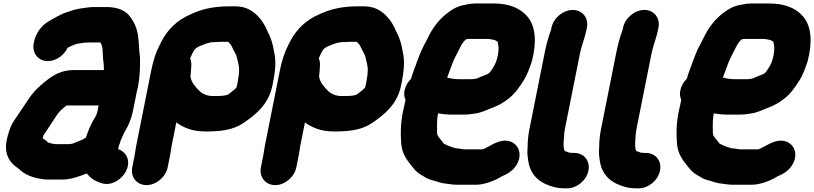

<svg xmlns="http://www.w3.org/2000/svg" viewBox="-20 -808 4550 1073"><path d="M749.8 -317C757.1 -353.5 760.9 -391.6 762.1 -426.4C762.5 -452.9 764.5 -487.5 759.1 -516.3C757.7 -524.5 757.6 -543.9 756.1 -561.3L753.7 -589.7C752.2 -602.9 751.6 -611.9 749.3 -621.2L744.8 -639.4C736.7 -671.4 717.9 -703.8 697.8 -726C670.4 -754.8 627.8 -768.5 577.4 -768.5H514.4C503 -768.5 489.3 -768.9 476.8 -767.1C443.1 -762.4 409.9 -760 372.4 -746C356.6 -740.7 337.5 -735.8 314.2 -723.2L299.7 -715.8C285 -708.5 262.6 -695.3 250.6 -688.2C214.4 -666.9 180.1 -624.2 170.3 -575L168.5 -566C157.8 -512.6 192.3 -466.5 247.1 -466.5C295.3 -466.5 338.3 -500.3 358 -541.1L377.5 -550.8C390.3 -556.6 405.5 -562.6 415.6 -564C436.4 -567.6 454.1 -570.5 472.9 -570.5H537.9C539.5 -570.5 540.3 -570.2 542 -569.9C545 -564.6 547.8 -556.8 551.5 -544.7C555.4 -523.5 553.3 -488.1 559.3 -451.8L560.2 -434.5C560.3 -429 560.4 -422.6 560.6 -416.5H394.1C324.8 -416.5 281.7 -390.7 239.1 -357.7C197.1 -325.2 165.7 -293.9 135.6 -248.8L118.8 -223.2C98.6 -194.3 77.7 -161 59.4 -134.8C38.3 -104.7 24.7 -61 16.7 -21C5.3 35.8 22.5 77.5 49.1 106.2C64.9 122.7 82.7 132.8 90.6 140.3C118 166.4 156.4 182.5 199.7 190L216 192.9C224.7 194.5 234.9 195.5 245 195.5H326C378.5 195.5 422.9 177.6 465.7 161.1C484.8 188.5 514.6 205.8 548.5 216C605 233.5 662.9 192.1 684.3 148.5C714.2 87.7 683 38.7 640.4 25.7L642.6 14.5C644 10.2 644.4 8.9 646 2.2C648.7 -4.6 652 -12.9 653.7 -21C663.9 -42.1 669.1 -59 678.7 -74.9C699.9 -109.6 714.8 -146.6 723.6 -191L746.2 -304C746.8 -307.3 748.9 -312.8 749.8 -317ZM531.1 -218.5 523.9 -182.3 519.7 -169.5C517.3 -162.9 514.1 -156.4 509.5 -149.2C487.9 -115.6 473.3 -77.5 459.9 -39L447.7 -31.4C437.8 -26.1 433.2 -24.7 424.5 -21C398.7 -10.1 383.4 -2.5 365.5 -2.5H290.5C288.7 -2.5 286.5 -2.7 284.9 -3L268.7 -5.9C261.6 -7.2 250.1 -9.9 246.1 -13.6C239.1 -22.2 229.4 -27.8 218.5 -34.9C219.7 -40.9 221.8 -48.4 223.2 -51.9C224 -52.9 224.8 -54.1 225.5 -55.2C241.9 -81.3 263.4 -110.8 282.7 -142L296.4 -162.8C311.7 -184.7 317.7 -190.5 342.4 -211.2C345.4 -213.3 348.6 -215.6 352.8 -218.5Z M732.5 60 719.1 127C708.3 181.2 744.5 226.5 798.8 226.5C853.6 226.5 906.5 180.4 917.1 127L930.5 60C934.3 41.2 936.4 20.4 939.5 5L965.2 -123.9C1002.8 -95.9 1054.2 -73.8 1121.6 -73.5C1145.4 -72.3 1173.4 -74.3 1193.5 -75.6C1247.1 -78.9 1300.1 -92.8 1340.5 -120.7C1401.8 -163 1480.3 -219.4 1502.6 -331L1506.8 -352C1518.6 -411.4 1524 -468.8 1511.5 -518.9C1509.1 -535.6 1504.8 -556.3 1499.7 -573.4L1491.9 -596C1487 -610.1 1478.2 -625.4 1472.3 -638.9C1463.7 -659.7 1451.8 -679.4 1439.2 -696.9C1411.8 -731.2 1372 -772.5 1295.2 -772.5H1257.2C1176.5 -772.5 1108.1 -758.1 1044.7 -727.7C973.4 -697.9 916 -643.9 880.4 -572.7L872.2 -556.2C851.4 -516.7 835.7 -466.6 825.9 -418L741.7 4C737.4 25.5 735.3 45.8 732.5 60ZM1308.8 -352 1304.6 -331C1303.7 -326.4 1302.3 -324.6 1301.4 -320C1301.3 -319.4 1301.3 -319.3 1301 -318.4L1289.2 -306.6C1287.9 -305.3 1266.9 -288.6 1263.3 -286L1252.5 -278.5C1237.5 -272.7 1211.9 -271.5 1192.2 -271.5H1167.2C1138.4 -271.5 1113.8 -282.8 1098.8 -295.8C1083.7 -309.8 1074.7 -319.5 1062.9 -336.2C1053.6 -349.2 1047.6 -360.7 1044.3 -380.9C1045.9 -393.2 1046.5 -402 1047 -410L1049 -439.2C1050.2 -453.3 1048.7 -467.8 1042.5 -481.8C1044.5 -486.9 1047.6 -493.6 1050.9 -500.6L1059.3 -517.6C1064.3 -527.9 1064.5 -527.5 1073.4 -537.1C1078.3 -540.7 1087.1 -546 1093.9 -549.2C1123.3 -561.7 1148.4 -572.5 1176.3 -572.5C1188.7 -572.5 1205.6 -574.5 1217.7 -574.5H1255.1C1261.4 -567 1271.1 -558.4 1274.2 -551.1C1279.7 -538.3 1285.8 -526.3 1296 -508.1L1301.2 -496.8C1305 -482.5 1306.2 -478.3 1308.1 -469.6L1313.4 -445.2C1317.8 -427.4 1317.1 -398.8 1311.6 -371C1310.3 -364.7 1309.9 -357.5 1308.8 -352Z M1451.5 60 1438.1 127C1427.3 181.2 1463.5 226.5 1517.8 226.5C1572.6 226.5 1625.5 180.4 1636.1 127L1649.5 60C1653.3 41.2 1655.4 20.4 1658.5 5L1684.2 -123.9C1721.8 -95.9 1773.2 -73.8 1840.6 -73.5C1864.4 -72.3 1892.4 -74.3 1912.5 -75.6C1966.1 -78.9 2019.1 -92.8 2059.5 -120.7C2120.8 -163 2199.3 -219.4 2221.6 -331L2225.8 -352C2237.6 -411.4 2243 -468.8 2230.5 -518.9C2228.1 -535.6 2223.8 -556.3 2218.7 -573.4L2210.9 -596C2206 -610.1 2197.2 -625.4 2191.3 -638.9C2182.7 -659.7 2170.8 -679.4 2158.2 -696.9C2130.8 -731.2 2091 -772.5 2014.2 -772.5H1976.2C1895.5 -772.5 1827.1 -758.1 1763.7 -727.7C1692.4 -697.9 1635 -643.9 1599.4 -572.7L1591.2 -556.2C1570.4 -516.7 1554.7 -466.6 1544.9 -418L1460.7 4C1456.4 25.5 1454.3 45.8 1451.5 60ZM2027.8 -352 2023.6 -331C2022.7 -326.4 2021.3 -324.6 2020.4 -320C2020.3 -319.4 2020.3 -319.3 2020 -318.4L2008.2 -306.6C2006.9 -305.3 1985.9 -288.6 1982.3 -286L1971.5 -278.5C1956.5 -272.7 1930.9 -271.5 1911.2 -271.5H1886.2C1857.4 -271.5 1832.8 -282.8 1817.8 -295.8C1802.7 -309.8 1793.7 -319.5 1781.9 -336.2C1772.6 -349.2 1766.6 -360.7 1763.3 -380.9C1764.9 -393.2 1765.5 -402 1766 -410L1768 -439.2C1769.2 -453.3 1767.7 -467.8 1761.5 -481.8C1763.5 -486.9 1766.6 -493.6 1769.9 -500.6L1778.3 -517.6C1783.3 -527.9 1783.5 -527.5 1792.4 -537.1C1797.3 -540.7 1806.1 -546 1812.9 -549.2C1842.3 -561.7 1867.4 -572.5 1895.3 -572.5C1907.7 -572.5 1924.6 -574.5 1936.7 -574.5H1974.1C1980.4 -567 1990.1 -558.4 1993.2 -551.1C1998.7 -538.3 2004.8 -526.3 2015 -508.1L2020.2 -496.8C2024 -482.5 2025.2 -478.3 2027.1 -469.6L2032.4 -445.2C2036.8 -427.4 2036.1 -398.8 2030.6 -371C2029.3 -364.7 2028.9 -357.5 2027.8 -352Z M2527 20.6C2503.1 14 2480.9 5.5 2461.1 -4.9L2431.8 -41.5C2428.8 -45.3 2428.1 -47.1 2423.8 -55.8C2422.8 -60.6 2422.5 -72 2422.6 -89.5C2422.1 -120.8 2422.2 -142.9 2427.9 -174.3C2450.9 -170.3 2479 -167.5 2506.4 -167.5H2572.4C2592.7 -167.5 2611.4 -169.4 2629.9 -172.9C2669.7 -177.2 2702.9 -195.1 2724.1 -203C2760.6 -215.9 2793.5 -233.2 2824.8 -259C2860.7 -287.6 2883.9 -323.5 2904 -354.6C2927 -389.8 2938.7 -425.4 2951.5 -462.7C2951.7 -463.4 2952.1 -464.7 2952.4 -465.7C2978.9 -566.7 2976.5 -661.2 2924.8 -718.6C2886.2 -762.7 2823.8 -788.5 2740.4 -788.5H2633.4C2618.3 -788.5 2602.9 -786.5 2586.8 -782.6L2566.6 -778.7C2543.9 -773.7 2524 -764.7 2502.7 -751.2C2458.2 -722.2 2420.7 -682.8 2392.2 -636.1C2375.6 -608.4 2362.2 -576.9 2349.3 -554.5C2333 -523.8 2322.4 -495.7 2310.2 -462.5C2300.6 -433.2 2287.4 -406.4 2277.3 -367.5C2259.2 -350.4 2245.9 -327.4 2241.2 -304C2237.3 -284.7 2238.2 -268.1 2246.3 -249.4C2242.5 -233.5 2238.5 -215.2 2235.4 -199.8C2217.7 -125.7 2218 -59.5 2222.5 -2.7C2227.4 50.3 2253.1 85.1 2276.6 114.5L2290.2 131.5C2297 139.9 2302 145.5 2310.9 153C2324.5 165.8 2343.6 174.3 2351.2 179.8C2368.3 192 2389.4 198 2411.7 203.5C2425.8 207.3 2443.4 216.1 2474.1 218.4C2489.5 220.2 2509.6 224.5 2535.2 224.5H2638.2C2661.3 224.5 2678.8 220.2 2690.7 217.4C2723.9 209.5 2759.7 193.1 2784.6 177.4C2809.9 167.1 2850.1 147.5 2871.5 104.8C2900.6 46.6 2873.8 -4.1 2829.3 -18.1C2786.6 -31.5 2746.1 -9.1 2707.7 12.2C2691.7 20.9 2678.9 26.5 2677.7 26.5H2571.7C2564.6 26.5 2550.9 21.8 2527 20.6ZM2594.2 -590.5H2710.6C2726.5 -587.7 2725.7 -588.3 2744.3 -584.3L2757.3 -577C2758 -576.5 2759.5 -575.4 2761.2 -573.9C2762.4 -568.7 2763.1 -561 2765.3 -550.6C2767.1 -541 2766.2 -519.2 2761.9 -498C2759.8 -487.2 2756.2 -475.3 2752 -461.6C2743.3 -439.7 2723 -407.6 2713.2 -399.5C2702.9 -390.9 2679.4 -385.2 2645 -369.5C2642.1 -368.2 2628.5 -365.5 2612 -365.5H2543C2520.3 -365.5 2498.5 -369 2479.2 -374.6C2480.3 -378 2481.4 -381.4 2483 -385.8L2500.4 -432.2C2513.9 -472.6 2526.6 -494 2546.3 -533.1C2558.9 -558.1 2567.2 -573.7 2583.4 -587.7C2587.8 -588.9 2594 -590.5 2594.2 -590.5Z M3164.9 45.5C3164 45.5 3163.1 45.4 3161.9 45.1L3145.3 39.2C3136.7 36.6 3137.4 36.6 3135.5 34.7C3131.8 31.2 3129.2 10.6 3129.4 2.5L3129.8 -13.6C3131.5 -37 3132.7 -66 3136.5 -85L3221.5 -511C3230.3 -554.8 3248 -593.6 3258.1 -644L3259.9 -653C3270.5 -706.4 3236.1 -752.5 3181.2 -752.5C3127 -752.5 3072.7 -707.3 3061.9 -653L3059.6 -641.6C3044.5 -602.8 3032.3 -555.2 3023.5 -511L2938.5 -85C2931.7 -51.2 2928.2 -14.1 2928.7 16.2L2927.4 32C2926.5 52 2928.5 66.5 2931 81.8C2938.1 155 2980.3 204.2 3046.1 227.7L3070.9 235.8C3090.3 242.2 3114.9 244.5 3140.2 244.5H3149.2C3203.8 244.5 3257.5 200.5 3268.5 145.5C3279.4 90.5 3243.3 46.5 3188.7 46.5H3179.7C3177.5 46.5 3169.6 45.5 3164.9 45.5Z M3564.9 45.5C3564 45.5 3563.1 45.4 3561.9 45.1L3545.3 39.2C3536.7 36.6 3537.4 36.6 3535.5 34.7C3531.8 31.2 3529.2 10.6 3529.4 2.5L3529.8 -13.6C3531.5 -37 3532.7 -66 3536.5 -85L3621.5 -511C3630.3 -554.8 3648 -593.6 3658.1 -644L3659.9 -653C3670.5 -706.4 3636.1 -752.5 3581.2 -752.5C3527 -752.5 3472.7 -707.3 3461.9 -653L3459.6 -641.6C3444.5 -602.8 3432.3 -555.2 3423.5 -511L3338.5 -85C3331.7 -51.2 3328.2 -14.1 3328.7 16.2L3327.4 32C3326.5 52 3328.5 66.5 3331 81.8C3338.1 155 3380.3 204.2 3446.1 227.7L3470.9 235.8C3490.3 242.2 3514.9 244.5 3540.2 244.5H3549.2C3603.8 244.5 3657.5 200.5 3668.5 145.5C3679.4 90.5 3643.3 46.5 3588.7 46.5H3579.7C3577.5 46.5 3569.6 45.5 3564.9 45.5Z M4068 20.6C4044.1 14 4021.9 5.5 4002.1 -4.9L3972.8 -41.5C3969.8 -45.3 3969.1 -47.1 3964.8 -55.8C3963.8 -60.6 3963.5 -72 3963.6 -89.5C3963.1 -120.8 3963.2 -142.9 3968.9 -174.3C3991.9 -170.3 4020 -167.5 4047.4 -167.5H4113.4C4133.7 -167.5 4152.4 -169.4 4170.9 -172.9C4210.7 -177.2 4243.9 -195.1 4265.1 -203C4301.6 -215.9 4334.5 -233.2 4365.8 -259C4401.7 -287.6 4424.9 -323.5 4445 -354.6C4468 -389.8 4479.7 -425.4 4492.5 -462.7C4492.7 -463.4 4493.1 -464.7 4493.4 -465.7C4519.9 -566.7 4517.5 -661.2 4465.8 -718.6C4427.2 -762.7 4364.8 -788.5 4281.4 -788.5H4174.4C4159.3 -788.5 4143.9 -786.5 4127.8 -782.6L4107.6 -778.7C4084.9 -773.7 4065 -764.7 4043.7 -751.2C3999.2 -722.2 3961.7 -682.8 3933.2 -636.1C3916.6 -608.4 3903.2 -576.9 3890.3 -554.5C3874 -523.8 3863.4 -495.7 3851.2 -462.5C3841.6 -433.2 3828.4 -406.4 3818.3 -367.5C3800.2 -350.4 3786.9 -327.4 3782.2 -304C3778.3 -284.7 3779.2 -268.1 3787.3 -249.4C3783.5 -233.5 3779.5 -215.2 3776.4 -199.8C3758.7 -125.7 3759 -59.5 3763.5 -2.7C3768.4 50.3 3794.1 85.1 3817.6 114.5L3831.2 131.5C3838 139.9 3843 145.5 3851.9 153C3865.5 165.8 3884.6 174.3 3892.2 179.8C3909.3 192 3930.4 198 3952.7 203.5C3966.8 207.3 3984.4 216.1 4015.1 218.4C4030.5 220.2 4050.6 224.5 4076.2 224.5H4179.2C4202.3 224.5 4219.8 220.2 4231.7 217.4C4264.9 209.5 4300.7 193.1 4325.6 177.4C4350.9 167.1 4391.1 147.5 4412.5 104.8C4441.6 46.6 4414.8 -4.1 4370.3 -18.1C4327.6 -31.5 4287.1 -9.1 4248.7 12.2C4232.7 20.9 4219.9 26.5 4218.7 26.5H4112.7C4105.6 26.5 4091.9 21.8 4068 20.6ZM4135.2 -590.5H4251.6C4267.5 -587.7 4266.7 -588.3 4285.3 -584.3L4298.3 -577C4299 -576.5 4300.5 -575.4 4302.2 -573.9C4303.4 -568.7 4304.1 -561 4306.3 -550.6C4308.1 -541 4307.2 -519.2 4302.9 -498C4300.8 -487.2 4297.2 -475.3 4293 -461.6C4284.3 -439.7 4264 -407.6 4254.2 -399.5C4243.9 -390.9 4220.4 -385.2 4186 -369.5C4183.1 -368.2 4169.5 -365.5 4153 -365.5H4084C4061.3 -365.5 4039.5 -369 4020.2 -374.6C4021.3 -378 4022.4 -381.4 4024 -385.8L4041.4 -432.2C4054.9 -472.6 4067.6 -494 4087.3 -533.1C4099.9 -558.1 4108.2 -573.7 4124.4 -587.7C4128.8 -588.9 4135 -590.5 4135.2 -590.5Z"/></svg>

Font: Smoothie
Style: ExBdIt
Weight: 800
Foundry: Cannot Into Space Fonts
Version: Version 0.8